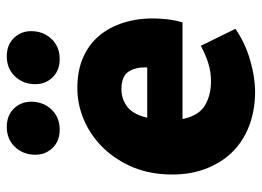

<svg xmlns="http://www.w3.org/2000/svg" viewBox="-123 -637 772 566"><g transform="rotate(-90 263.0 -354.0)"><path d="M32 -250Q35 -311 58 -359.5Q81 -408 116.5 -442Q152 -476 196 -494Q240 -512 286 -512Q341 -512 381 -493Q421 -474 446 -441Q471 -408 482.5 -364Q494 -320 491 -270Q490 -247 486.5 -229Q483 -211 480 -202H195Q205 -154 235 -136Q265 -118 307 -118Q333 -118 358 -125.5Q383 -133 411 -148L461 -46Q419 -17 368.5 -2.5Q318 12 276 12Q221 12 175 -5.5Q129 -23 96.5 -56.5Q64 -90 46.5 -139Q29 -188 32 -250ZM347 -306Q349 -338 335.5 -360Q322 -382 283 -382Q254 -382 231.5 -365Q209 -348 199 -306ZM164 -564Q129 -564 108.5 -586.5Q88 -609 90 -642Q92 -675 114.5 -697.5Q137 -720 172 -720Q207 -720 227.5 -697.5Q248 -675 246 -642Q244 -609 221.5 -586.5Q199 -564 164 -564ZM372 -564Q337 -564 316.5 -586.5Q296 -609 298 -642Q300 -675 322.5 -697.5Q345 -720 380 -720Q415 -720 435.5 -697.5Q456 -675 454 -642Q452 -609 429.5 -586.5Q407 -564 372 -564Z"/></g></svg>

Font: Kilde Sans Black
Style: Regular
Weight: 900
Italic angle: -3°
Designer: Paul D. Hunt
Foundry: Adobe Systems Incorporated
Version: Version 1.050;PS Version 1.000;hotconv 1.0.70;makeotf.lib2.5